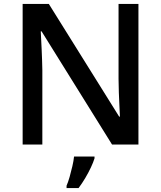

<svg xmlns="http://www.w3.org/2000/svg" viewBox="-20 -734 818 975"><path d="M683 0H549L191 -575H187Q189 -535 191.5 -483.5Q194 -432 195 -378V0H95V-714H228L585 -142H589Q588 -163 586.5 -195.5Q585 -228 583.5 -264Q582 -300 582 -333V-714H683ZM460 70Q454 90 441.5 116.5Q429 143 413 170Q397 197 379 221H318V209Q326 191 333.5 164.5Q341 138 347.5 110Q354 82 356 61H460Z"/></svg>

Font: Noto Sans Adlam Medium
Style: Regular
Weight: 500
Version: Version 3.001